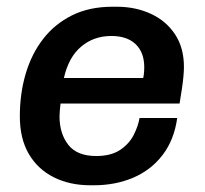

<svg xmlns="http://www.w3.org/2000/svg" viewBox="-20 -541 609 571"><path d="M249 10Q187 10 139.5 -14Q92 -38 65.5 -83.5Q39 -129 39 -195Q39 -263 56.5 -322Q74 -381 108.5 -425.5Q143 -470 194.5 -495.5Q246 -521 315 -521H327Q383 -521 428.5 -500Q474 -479 500.5 -439Q527 -399 527 -342Q527 -330 525.5 -313.5Q524 -297 521 -277Q518 -257 514 -233H160Q159 -224 158 -213Q157 -202 157 -195Q157 -144 183 -110.5Q209 -77 266 -77Q310 -77 337 -95Q364 -113 377.5 -139.5Q391 -166 395 -190H507Q498 -125 463.5 -80Q429 -35 376 -12.5Q323 10 259 10ZM170 -309H406Q408 -320 408.5 -327Q409 -334 409 -341Q409 -385 383.5 -409.5Q358 -434 311 -434Q259 -434 221.5 -402.5Q184 -371 170 -309Z"/></svg>

Font: Chivo Medium
Style: Italic
Weight: 500
Italic angle: -8.05°
Designer: Hector Gatti
Foundry: Omnibus-Type
Version: Version 2.002